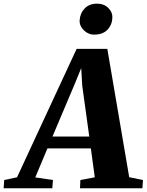

<svg xmlns="http://www.w3.org/2000/svg" viewBox="-100 -1006 784 1026"><path d="M-80.5 0 -77.5 -44 -9 -58.5 309.5 -745H473.5L590.5 -59L664 -44L661 0H327.5L329.5 -44L406.5 -58.5L385.5 -213H153.5L88.5 -58L183 -44L179.5 0ZM180.5 -276.5H377L339.5 -547.5L334 -642.5L300 -559ZM402.5 -821Q382 -821 364 -832Q346 -843 335.2 -860.2Q324.5 -877.5 325.5 -896.5Q327.5 -934.5 352.2 -960.5Q377 -986.5 418 -986.5Q455.5 -986.5 478.5 -963.8Q501.5 -941 500.5 -913Q500 -875.5 475.2 -848.2Q450.5 -821 402.5 -821Z"/></svg>

Font: Merriweather 48pt Black
Style: Italic
Weight: 900
Italic angle: -7.8°
Version: Version 2.101